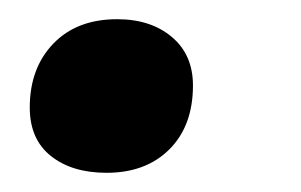

<svg xmlns="http://www.w3.org/2000/svg" viewBox="-20 -172 314 200"><path d="M91 8Q55 8 33 -9.5Q11 -27 11 -60Q11 -101 35.5 -126.5Q60 -152 102 -152Q137 -152 159 -133.5Q181 -115 181 -83Q181 -41 156.5 -16.5Q132 8 91 8Z"/></svg>

Font: Kantumruy Pro SemiBold
Style: Italic
Weight: 600
Italic angle: -13°
Version: Version 1.002